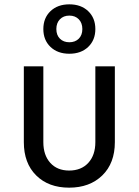

<svg xmlns="http://www.w3.org/2000/svg" viewBox="-20 -856 640 886"><path d="M299 10Q204 10 147 -46.5Q90 -103 90 -200V-550H180V-200Q180 -140 212 -104.5Q244 -69 299 -69Q355 -69 387.5 -104.5Q420 -140 420 -200V-550H510V-200Q510 -103 452 -46.5Q394 10 299 10ZM300 -608Q246 -608 213 -639.5Q180 -671 180 -722Q180 -773 213 -804.5Q246 -836 300 -836Q354 -836 387 -804.5Q420 -773 420 -722Q420 -671 387 -639.5Q354 -608 300 -608ZM300 -661Q327 -661 343.5 -677.5Q360 -694 360 -722Q360 -750 343.5 -767Q327 -784 300 -784Q273 -784 256.5 -767Q240 -750 240 -722Q240 -694 256.5 -677.5Q273 -661 300 -661Z"/></svg>

Font: JetBrainsMonoNL NF
Style: Regular
Weight: 400
Designer: Philipp Nurullin, Konstantin Bulenkov
Foundry: JetBrains
Version: Version 2.304; ttfautohint (v1.8.4.7-5d5b);Nerd Fonts 3.2.1